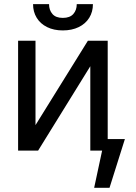

<svg xmlns="http://www.w3.org/2000/svg" viewBox="-20 -727 656 927"><path d="M404.3 -530.3H500V-55.7H583L508.8 179.7H434.6L473.1 0H416V-407.2L164.1 0H67.4V-530.3H151.4V-123ZM283.2 -580.1Q239.7 -580.1 207.3 -596.2Q174.8 -612.3 157.2 -641.1Q139.6 -669.9 139.6 -707H216.8Q216.8 -678.2 233.2 -659.4Q249.5 -640.6 283.2 -640.6Q317.4 -640.6 334 -659.4Q350.6 -678.2 350.6 -707H428.7Q428.7 -669.9 410.9 -641.1Q393.1 -612.3 360.1 -596.2Q327.1 -580.1 283.2 -580.1Z"/></svg>

Font: Pretendard JP
Style: Regular
Weight: 400
Designer: Base glyphs from Inter by Rasmus Andersson; Hangeul glyphs from Noto Sans CJK(Source Han Sans) by Jang Soo-young and Kan
Foundry: Kil Hyung-jin
Version: Version 1.309